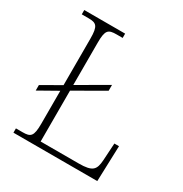

<svg xmlns="http://www.w3.org/2000/svg" viewBox="-166 -841 923 968"><g transform="rotate(30 295.5 -357.0)"><path d="M47 0H535L542 -207H515L509 -107C505 -49 491 -30 409 -30H188V-326L357 -423V-457L188 -359V-605C188 -679 201 -689 250 -689H285V-714H47V-689H85C132 -689 146 -679 146 -604V-334L38 -272V-240L146 -301V-109C146 -35 132 -25 86 -25H47Z"/></g></svg>

Font: Noto Serif Myanmar ExtraLight
Style: Regular
Weight: 200
Designer: Ben Mitchell and the Monotype Design Team
Foundry: Monotype Imaging Inc.
Version: Version 2.106